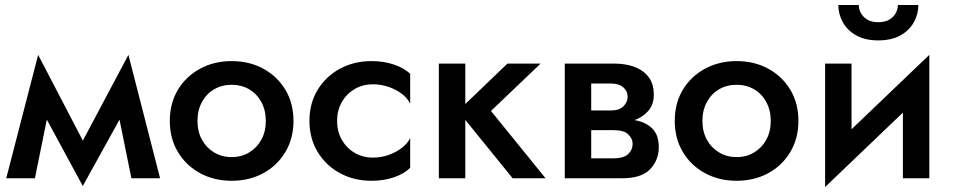

<svg xmlns="http://www.w3.org/2000/svg" viewBox="-20 -715 3820 770"><path d="M507 0H622L495 -495L437 -345ZM282 -94 312 31 505 -318 495 -495ZM312 31 342 -94 133 -495 123 -318ZM5 0H120L190 -345L133 -495Z M661 -230Q661 -160 693.5 -105.5Q726 -51 782.5 -20.5Q839 10 909 10Q980 10 1036 -20.5Q1092 -51 1124.5 -105.5Q1157 -160 1157 -230Q1157 -301 1124.5 -355Q1092 -409 1036 -439.5Q980 -470 909 -470Q839 -470 782.5 -439.5Q726 -409 693.5 -355Q661 -301 661 -230ZM772 -230Q772 -273 790 -306Q808 -339 839 -357Q870 -375 909 -375Q948 -375 979 -357Q1010 -339 1028 -306Q1046 -273 1046 -230Q1046 -187 1028 -154.5Q1010 -122 979 -103.5Q948 -85 909 -85Q870 -85 839 -103.5Q808 -122 790 -154.5Q772 -187 772 -230Z M1332 -230Q1332 -273 1351 -306Q1370 -339 1402.5 -358Q1435 -377 1475 -377Q1507 -377 1537 -367Q1567 -357 1590.5 -339.5Q1614 -322 1625 -299V-419Q1601 -442 1560 -456Q1519 -470 1470 -470Q1400 -470 1343.5 -439.5Q1287 -409 1254 -355Q1221 -301 1221 -230Q1221 -160 1254 -105.5Q1287 -51 1343.5 -20.5Q1400 10 1470 10Q1519 10 1560 -4Q1601 -18 1625 -42V-161Q1614 -139 1591 -121.5Q1568 -104 1538.5 -93.5Q1509 -83 1475 -83Q1435 -83 1402.5 -102Q1370 -121 1351 -154Q1332 -187 1332 -230Z M1740 -460V0H1846V-460ZM2015 -460 1817 -270 2036 0H2168L1949 -270L2148 -460Z M2308 -240V-193H2441Q2461 -193 2475.5 -189Q2490 -185 2498.5 -177Q2507 -169 2512 -159.5Q2517 -150 2517 -137Q2517 -114 2499 -97Q2481 -80 2441 -80H2308V0H2474Q2553 0 2587.5 -36.5Q2622 -73 2622 -125Q2622 -170 2600 -195Q2578 -220 2540 -230Q2502 -240 2454 -240ZM2308 -220H2444Q2487 -220 2522.5 -232.5Q2558 -245 2580 -270.5Q2602 -296 2602 -335Q2602 -380 2580 -407.5Q2558 -435 2522.5 -447.5Q2487 -460 2444 -460H2308V-380H2431Q2462 -380 2479.5 -365Q2497 -350 2497 -327Q2497 -316 2492.5 -306Q2488 -296 2479.5 -288Q2471 -280 2459 -276Q2447 -272 2431 -272H2308ZM2245 -460V0H2351V-460Z M2686 -230Q2686 -160 2718.5 -105.5Q2751 -51 2807.5 -20.5Q2864 10 2934 10Q3005 10 3061 -20.5Q3117 -51 3149.5 -105.5Q3182 -160 3182 -230Q3182 -301 3149.5 -355Q3117 -409 3061 -439.5Q3005 -470 2934 -470Q2864 -470 2807.5 -439.5Q2751 -409 2718.5 -355Q2686 -301 2686 -230ZM2797 -230Q2797 -273 2815 -306Q2833 -339 2864 -357Q2895 -375 2934 -375Q2973 -375 3004 -357Q3035 -339 3053 -306Q3071 -273 3071 -230Q3071 -187 3053 -154.5Q3035 -122 3004 -103.5Q2973 -85 2934 -85Q2895 -85 2864 -103.5Q2833 -122 2815 -154.5Q2797 -187 2797 -230Z M3702 -360 3707 -495 3294 -100 3289 35ZM3395 -460H3289V35L3395 -88ZM3707 -495 3601 -373V0H3707ZM3342 -695Q3342 -659 3360 -626Q3378 -593 3414 -573Q3450 -553 3502 -553Q3555 -553 3591 -573Q3627 -593 3645 -626Q3663 -659 3663 -695H3581Q3581 -680 3573.5 -664.5Q3566 -649 3548.5 -637.5Q3531 -626 3502 -626Q3474 -626 3456.5 -637.5Q3439 -649 3431.5 -664.5Q3424 -680 3424 -695Z"/></svg>

Font: Jost Medium
Style: Regular
Weight: 500
Version: Version 3.710